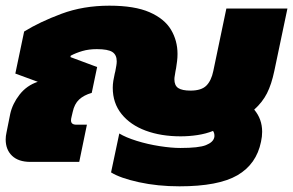

<svg xmlns="http://www.w3.org/2000/svg" viewBox="-24 -570 1032 676"><path d="M608 86Q531 86 465 71.5Q399 57 367 37L396 -100Q419 -86 457.5 -74Q496 -62 538 -55.5Q580 -49 611 -49Q676 -49 701 -59Q726 -69 730 -85Q731 -87 731 -92Q731 -102 726 -109Q701 -99 671.5 -94.5Q642 -90 612 -90Q543 -90 489 -110Q435 -130 404 -168.5Q373 -207 373 -261Q373 -273 375 -285.5Q377 -298 380 -311L382 -319Q384 -330 385.5 -338.5Q387 -347 387 -354Q387 -377 371.5 -387Q356 -397 317 -397Q289 -397 266.5 -390.5Q244 -384 225 -374L224 -369L318 -334L299 -243Q271 -235 254.5 -219.5Q238 -204 232 -176L228 -159Q227 -155 226.5 -152Q226 -149 226 -146Q226 -131 245 -131H282L255 0H83Q41 0 18.5 -21.5Q-4 -43 -4 -79Q-4 -91 -1 -104L12 -169Q20 -205 45 -237Q70 -269 109 -282L30 -311L61 -459Q116 -493 192.5 -521.5Q269 -550 361 -550Q450 -550 502.5 -527Q555 -504 578 -465.5Q601 -427 601 -380Q601 -367 599.5 -355Q598 -343 596 -330L594 -320Q593 -312 591.5 -304.5Q590 -297 590 -291Q590 -269 603.5 -260Q617 -251 647 -251Q685 -251 702.5 -268.5Q720 -286 727 -320L773 -540H988L942 -321Q932 -273 916 -241.5Q900 -210 871 -184Q899 -151 899 -106Q899 -98 898 -89Q897 -80 895 -71Q879 8 812 47Q745 86 608 86Z"/></svg>

Font: Kanit ExtraBold
Style: Italic
Weight: 800
Italic angle: -12°
Designer: Katatrad Team
Foundry: CadsonDemak
Version: Version 2.000; ttfautohint (v1.8.3)